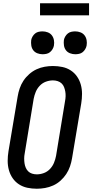

<svg xmlns="http://www.w3.org/2000/svg" viewBox="-20 -1147 565 1175"><path d="M205 8Q175 8 147 2Q119 -4 96 -19Q73 -34 57.5 -56.5Q42 -79 34.5 -106Q27 -133 27 -162.5Q27 -192 32 -222L88 -556Q92 -581 100.5 -606Q109 -631 123.5 -653Q138 -675 159 -693.5Q180 -712 204 -723Q228 -734 253.5 -738.5Q279 -743 304 -743Q334 -743 362 -737Q390 -731 413 -716Q436 -701 451.5 -678.5Q467 -656 474.5 -629Q482 -602 482 -572.5Q482 -543 477 -513L421 -179Q417 -154 408.5 -129Q400 -104 385.5 -82Q371 -60 350.5 -41.5Q330 -23 305.5 -12Q281 -1 255.5 3.5Q230 8 205 8ZM205 -80Q227 -80 248.5 -88Q270 -96 286 -113Q302 -130 310.5 -151Q319 -172 323 -193L378 -528Q381 -543 381.5 -558Q382 -573 379.5 -587Q377 -601 372 -614Q367 -627 357 -636.5Q347 -646 333 -650.5Q319 -655 304 -655Q282 -655 260.5 -647Q239 -639 223 -622Q207 -605 198.5 -584Q190 -563 186 -542L131 -207Q128 -192 128 -177Q128 -162 130 -148Q132 -134 137.5 -121Q143 -108 152.5 -98.5Q162 -89 176 -84.5Q190 -80 205 -80ZM441 -815Q424 -815 408.5 -821Q393 -827 383.5 -839.5Q374 -852 371.5 -868.5Q369 -885 371 -902Q373 -913 379.5 -924Q386 -935 395.5 -942.5Q405 -950 417 -952.5Q429 -955 440 -955Q457 -955 472.5 -949Q488 -943 497.5 -930.5Q507 -918 510 -901.5Q513 -885 510 -868Q508 -857 501.5 -846Q495 -835 485.5 -827.5Q476 -820 464 -817.5Q452 -815 441 -815ZM241 -815Q224 -815 208.5 -821Q193 -827 183.5 -839.5Q174 -852 171.5 -868.5Q169 -885 171 -902Q173 -913 179.5 -924Q186 -935 195.5 -942.5Q205 -950 217 -952.5Q229 -955 240 -955Q257 -955 272.5 -949Q288 -943 297.5 -930.5Q307 -918 310 -901.5Q313 -885 310 -868Q308 -857 301.5 -846Q295 -835 285.5 -827.5Q276 -820 264 -817.5Q252 -815 241 -815ZM525 -1053H225V-1127H525Z"/></svg>

Font: Iosevka Term Curly SmBd Obl
Style: Regular
Weight: 600
Italic angle: -9°
Designer: Belleve Invis
Foundry: Belleve Invis
Version: Version 32.3.0